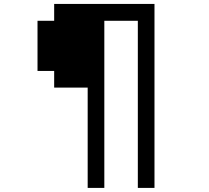

<svg xmlns="http://www.w3.org/2000/svg" viewBox="-20 -796 1040 957"><path d="M167 -442.4V-692.4H250V-776.4H750V140.6H667V-692.4H500V140.6H417V-359.4H250V-442.4Z"/></svg>

Font: KH Dot Dougenzaka 12
Style: Regular
Weight: 400
Designer: Original version for X68000 by Keitarou Hiraki (http://hp.vector.co.jp/authors/VA000874/) / TrueType conversion by Homem
Version: Version 1.00.20150527